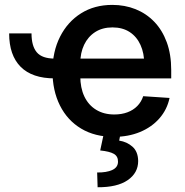

<svg xmlns="http://www.w3.org/2000/svg" viewBox="-20 -559 769 800"><path d="M208 -232.4Q113.8 -232.4 65.9 -280.8Q18.1 -329.1 18.1 -419.9H111.3Q111.3 -367.2 133.3 -341.1Q155.3 -314.9 208 -314.9ZM454.6 11.2Q375.5 11.2 318.1 -23.2Q260.7 -57.6 229.7 -119.6Q198.7 -181.6 198.7 -262.7Q198.7 -343.8 230.2 -406Q261.7 -468.3 317.6 -503.4Q373.5 -538.6 447.8 -538.6Q500 -538.6 544.7 -520.8Q589.4 -502.9 622.8 -468.3Q656.2 -433.6 674.8 -383.1Q693.4 -332.5 693.4 -267.1V-232.4H252.4V-314.9H634.3L581.1 -291Q581.1 -337.4 565.4 -371.8Q549.8 -406.2 520.3 -425.5Q490.7 -444.8 448.7 -444.8Q406.7 -444.8 376.7 -425.5Q346.7 -406.2 330.6 -372.6Q314.5 -338.9 314.5 -295.4V-242.2Q314.5 -192.9 331.5 -157Q348.6 -121.1 380.6 -101.6Q412.6 -82 456.1 -82Q486.8 -82 511 -91.1Q535.2 -100.1 552 -117.2Q568.8 -134.3 576.7 -158.2L686.5 -150.9Q676.3 -102.5 644.3 -65.9Q612.3 -29.3 563.5 -9Q514.6 11.2 454.6 11.2ZM412.6 -2.9H482.4L476.6 26.9Q508.8 31.7 532 52.2Q555.2 72.8 555.7 111.8Q555.7 161.6 512 191.7Q468.3 221.7 386.7 221.2L384.8 159.7Q423.8 160.2 447.5 149.4Q471.2 138.7 471.7 115.2Q472.2 92.3 454.3 82Q436.5 71.8 397.5 67.9Z"/></svg>

Font: Inter Cardless Tabular Medium
Style: Regular
Weight: 500
Designer: Rasmus Andersson
Foundry: rsms
Version: Version 4.000;git-4fc901f